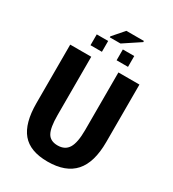

<svg xmlns="http://www.w3.org/2000/svg" viewBox="-214 -1013 1027 1139"><g transform="rotate(30 300.0 -443.0)"><path d="M292.5 9.8Q172.4 9.8 117.7 -55.7Q63 -121.1 63 -257.8V-658.7H207V-259.3Q207 -173.8 226.8 -138.4Q246.6 -103 296.4 -103Q347.2 -103 370.1 -140.6Q393.1 -178.2 393.1 -264.2V-658.7H537.1V-265.1Q537.1 -125.5 476.8 -57.9Q416.5 9.8 292.5 9.8ZM430.7 -896V-888.2L317.9 -813.5H244.6V-820.3L310.5 -896ZM425.8 -715.8H347.7V-790H425.8ZM247.1 -715.8H168.9V-790H247.1Z"/></g></svg>

Font: Cousine
Style: Bold
Weight: 700
Monospace: yes
Designer: Steve Matteson
Foundry: Ascender Corporation
Version: Version 1.20